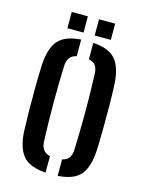

<svg xmlns="http://www.w3.org/2000/svg" viewBox="-111 -782 645 856"><g transform="rotate(15 212.0 -354.0)"><path d="M44.5 -147.5Q43 -184.5 42.2 -239.5Q41.5 -294.5 42 -351.8Q42.5 -409 44.5 -452.5Q49 -530.5 80 -566.2Q111 -602 184.5 -607V-530.5Q143 -521.5 141.5 -473.5Q138.5 -398.5 138.5 -307Q138.5 -215.5 142 -126.5Q143.5 -78 184.5 -69V7Q110.5 2 79.5 -34.2Q48.5 -70.5 44.5 -147.5ZM240.5 7V-69Q263 -74 272.2 -88Q281.5 -102 282.5 -125.5Q285.5 -215.5 285.8 -299.8Q286 -384 282.5 -475Q281.5 -499.5 272 -513Q262.5 -526.5 240.5 -531V-607Q315 -602 345.2 -565.2Q375.5 -528.5 379.5 -452.5Q381.5 -412 382 -357.5Q382.5 -303 382 -247.2Q381.5 -191.5 379.5 -147.5Q375.5 -70.5 345 -34.2Q314.5 2 240.5 7ZM238 -640V-715H312.5V-640ZM112 -640V-715H186.5V-640Z"/></g></svg>

Font: Big Shoulders Stencil Text SemiBold
Style: Regular
Weight: 600
Designer: Patric King
Foundry: XO Type Co
Version: Version 1.000